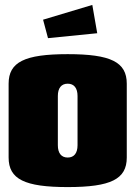

<svg xmlns="http://www.w3.org/2000/svg" viewBox="-20 -750 550 780"><path d="M175 -595 375 -615 355 -730 155 -670ZM255 -530C80 -530 15 -498 15 -410V-110C15 -22 80 10 255 10C430 10 495 -22 495 -110V-410C495 -498 430 -530 255 -530ZM255 -410C281 -410 295 -392 295 -360V-160C295 -128 281 -110 255 -110C229 -110 215 -128 215 -160V-360C215 -392 229 -410 255 -410Z"/></svg>

Font: MikodacsPCS
Style: Regular
Weight: 900
Designer: gluk (gluksza@wp.pl)
Foundry: gluk (gluksza@wp.pl)
Version: Version 0.27